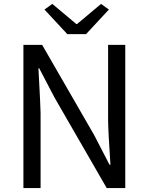

<svg xmlns="http://www.w3.org/2000/svg" viewBox="-20 -964 762 984"><path d="M100 0V-734H196L463 -271L541 -120H546Q534 -298 534 -352V-734H622V0H527L260 -463L181 -614H177Q188 -411 188 -385V0ZM325 -789 208 -915 248 -944 371 -841H375L498 -944L538 -915L421 -789Z"/></svg>

Font: Swei Fan Sans CJK TC
Style: Regular
Weight: 400
Version: Version 2.130